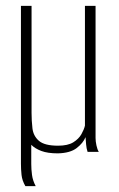

<svg xmlns="http://www.w3.org/2000/svg" viewBox="-20 -515 404 651"><path d="M176 5Q142 5 120.5 -3Q99 -11 86 -24V41Q86 59 88.5 78Q91 97 101 116H66Q55 97 53 78Q51 59 51 40V-495H87V-132Q87 -106 90 -80Q93 -54 112 -37.5Q131 -21 177 -21Q210 -21 228.5 -32.5Q247 -44 256 -60Q265 -76 268 -89V-495H304Q304 -383 304 -271Q304 -159 304 -47Q304 -36 307 -22Q310 -8 315 0Q305 0 296 0Q287 0 277 0Q273 -12 272 -25Q271 -38 270 -50Q262 -30 240 -13Q218 4 176 5Z"/></svg>

Font: Alumni Sans ExtraLight
Style: Regular
Weight: 250
Version: Version 1.018